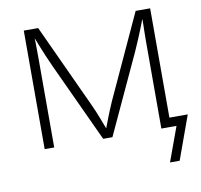

<svg xmlns="http://www.w3.org/2000/svg" viewBox="-78 -621 900 860"><g transform="rotate(-10 372.0 -191.5)"><path d="M84.5 0V-539.1H149.9L326.2 -157.2Q334 -140.1 340.8 -124Q347.7 -107.9 353.5 -92.3Q359.4 -76.7 365.2 -61.5Q371.1 -46.4 377 -31.2H367.2Q373 -46.4 378.7 -61.3Q384.3 -76.2 390.4 -91.8Q396.5 -107.4 403.3 -123.8Q410.2 -140.1 417.5 -157.2L593.3 -539.1H659.2V0H615.2V-358.9Q615.2 -378.9 615.2 -398.2Q615.2 -417.5 615.7 -436.8Q616.2 -456.1 616.5 -475.3Q616.7 -494.6 616.7 -514.2H622.6Q612.3 -487.3 602.5 -462.2Q592.8 -437 582 -412.1Q571.3 -387.2 559.1 -359.4L392.6 0H350.6L184.1 -359.4Q171.4 -387.2 160.9 -412.1Q150.4 -437 140.4 -462.2Q130.4 -487.3 120.1 -514.2H126.5Q127 -495.6 127.2 -476.6Q127.4 -457.5 127.7 -438.2Q127.9 -418.9 127.9 -398.9Q127.9 -378.9 127.9 -358.9V0ZM627 156.2 684.1 0H632.3V-42H742.7L670.9 156.2Z"/></g></svg>

Font: Inter 18pt ExtraLight
Style: Regular
Weight: 250
Designer: Rasmus Andersson
Foundry: rsms
Version: Version 4.001;git-66647c0bb